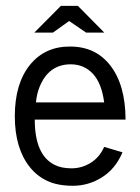

<svg xmlns="http://www.w3.org/2000/svg" viewBox="-20 -609 467 639"><path d="M397.9 -210.9H95.7Q95.7 -92.8 162.1 -60.1Q184.6 -48.8 218.3 -48.8Q252 -48.8 281.5 -66.9Q311 -85 326.7 -120.1L387.7 -102.1Q364.3 -46.9 319.3 -18.8Q274.4 9.3 222.9 9.3Q171.4 9.3 137 -7.1Q102.5 -23.4 78.6 -53.7Q29.3 -116.2 29.3 -222.2Q29.3 -331.1 80.1 -393.6Q129.9 -454.6 213.4 -454.1Q297.9 -454.1 346.7 -391.6Q397.5 -326.7 397.9 -210.9ZM326.7 -268.1Q318.4 -332 289.1 -363.5Q259.8 -395 214.8 -395Q142.6 -394.5 112.3 -321.3Q102.5 -297.9 99.6 -268.1ZM327.1 -500.5H266.6L210 -539.1L156.2 -500.5H94.2L182.6 -589.4H239.3Z"/></svg>

Font: Meera
Style: Regular
Weight: 400
Designer: Hussain KH and Suresh P for Swathanthra Malayalam Computing (SMC)
Version: Version 7.0.0+20221109